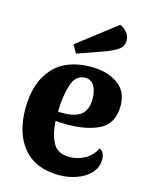

<svg xmlns="http://www.w3.org/2000/svg" viewBox="-118 -841 734 938"><g transform="rotate(15 249.0 -371.5)"><path d="M457 -107Q457 -66 430 -37Q403 -8 360.5 7Q318 22 273 22Q154 22 92 -51Q30 -124 30 -251Q30 -382 96.5 -456Q163 -530 289 -530Q370 -530 423 -493Q476 -456 476 -384Q476 -295 413 -261Q350 -227 241 -227Q207 -227 188 -230Q192 -159 216 -118Q240 -77 298 -77Q341 -77 377 -97.5Q413 -118 431 -156Q457 -144 457 -107ZM188 -276H208Q271 -275 303 -299Q335 -323 335 -381Q335 -419 320 -445Q305 -471 274 -471Q226 -471 207.5 -412.5Q189 -354 188 -276ZM422 -699Q422 -668 396 -650.5Q370 -633 324 -617L199 -573L176 -614L372 -765Q393 -757 407.5 -738.5Q422 -720 422 -699Z"/></g></svg>

Font: Sansita
Style: Bold
Weight: 700
Designer: Pablo Cosgaya
Foundry: Omnibus-Type
Version: Version 1.006